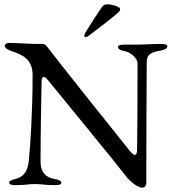

<svg xmlns="http://www.w3.org/2000/svg" viewBox="-20 -858 810 895"><path d="M379 -685C382 -685 388 -687 397 -694C437 -724 487 -762 527 -796C536 -804 540 -808 540 -815C540 -829 496 -838 482 -838C471 -838 462 -835 455 -825C428 -786 402 -746 378 -706C375 -701 373 -695 373 -691C373 -688 375 -685 379 -685ZM616 -650H559C542 -650 530 -647 530 -639C530 -630 540 -623 563 -619C585 -615 620 -590 621 -564V-477C621 -365 620 -189 619 -157C618 -142 614 -136 609 -136C601 -136 589 -150 584 -156C564 -180 222 -609 203 -636C196 -645 191 -653 179 -653C107 -653 103 -656 25 -658C18 -658 2 -656 2 -644C2 -632 27 -622 33 -620C92 -601 132 -578 132 -507C132 -342 122 -182 114 -107C110 -66 94 -35 56 -25C33 -19 23 -15 23 -6C23 2 35 5 52 5C106 5 107 0 143 0C180 0 183 5 237 5C254 5 266 2 266 -6C266 -15 256 -20 233 -24C183 -33 169 -68 169 -104C169 -227 172 -380 174 -479C174 -487 176 -500 183 -500C188 -500 194 -496 204 -484C227 -456 542 -71 560 -46C592 -2 629 17 641 17C651 17 662 13 662 -8C662 -63 663 -544 664 -568C665 -601 677 -613 727 -622C750 -626 760 -633 760 -642C760 -650 748 -653 731 -653C670 -653 664 -650 616 -650Z"/></svg>

Font: EB Garamond 12
Style: Regular
Weight: 400
Version: Version 0.016+